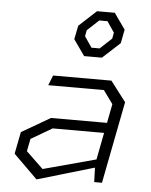

<svg xmlns="http://www.w3.org/2000/svg" viewBox="-57 -878 734 936"><g transform="rotate(5 310.0 -410.0)"><path d="M438.5 0H476.5L554.5 -401L479 -500H193.5L174 -451H446.5L493.5 -386L475.5 -293H201.5L61 -211.5L40 -104L157 11.5L436 -70.5ZM98.5 -121.5 110.5 -182.5 214 -243H465.5L440 -111L182 -41.5ZM281 -685.5 336 -607.5H423L508.5 -686L521.5 -753L466.5 -831H379.5L294.5 -752.5ZM332 -704.5 337.5 -734 394.5 -787H434.5L470.5 -734L465 -704.5L408 -651.5H368Z"/></g></svg>

Font: Monaspace Krypton ExtraLight
Style: Italic
Weight: 200
Italic angle: -11°
Designer: Riley Cran & the Lettermatic Team
Foundry: Lettermatic
Version: Version 1.101 (Monaspace Krypton)